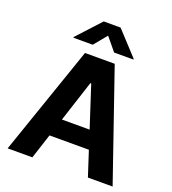

<svg xmlns="http://www.w3.org/2000/svg" viewBox="-166 -1078 1080 1203"><g transform="rotate(20 374.0 -476.5)"><path d="M373.9 -878.9 445.3 -792.3H574.2V-796.9L430 -953.1H317.5L173.7 -796.9V-792.3H302.6ZM558.9 0H723.7L473 -727.3H274.9L23.8 0H188.6L242.5 -165.8H505ZM281.6 -285.9 371.1 -561.1H376.8L466.3 -285.9Z"/></g></svg>

Font: TID UI
Style: Bold
Weight: 700
Designer: The TID Project Authors
Foundry: Bakken & Bæck
Version: Version 1.001;hotconv 1.0.109;makeotfexe 2.5.65596